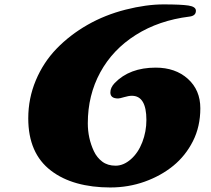

<svg xmlns="http://www.w3.org/2000/svg" viewBox="-20 -829 957 869"><path d="M866.7 -780.3Q866.7 -757.3 837.4 -753.9Q699.2 -736.8 594.7 -670.9Q490.2 -605 433.8 -501.5Q377.4 -397.9 377.4 -271Q377.4 -203.6 404.8 -145Q418.5 -115.7 442.9 -97.4Q467.3 -79.1 503.2 -79.1Q539.1 -79.1 572.3 -108.2Q605.5 -137.2 624 -185.3Q642.6 -233.4 642.6 -286.1Q642.6 -395.5 576.7 -395.5Q562.5 -395.5 542 -389.4Q521.5 -383.3 514.6 -383.3Q479.5 -383.3 479.5 -410.6Q479.5 -432.6 499 -453.1Q566.4 -522.9 684.6 -522.9Q773.9 -522.9 830.3 -472.2Q886.7 -421.4 886.7 -338.9Q886.7 -256.3 853.3 -190.2Q819.8 -124 764.2 -78.6Q708.5 -33.2 634.8 -6.8Q561 19.5 478.8 19.5Q396.5 19.5 328.4 0.5Q260.3 -18.6 210.9 -56.6Q107.9 -134.8 107.9 -293.5Q107.9 -383.8 142.1 -465.3Q176.3 -546.9 236.3 -608.9Q296.4 -670.9 375.7 -716.3Q455.1 -761.7 548.6 -785.4Q642.1 -809.1 720.5 -809.1Q798.8 -809.1 832.8 -804Q866.7 -798.8 866.7 -780.3Z"/></svg>

Font: Sonsie One
Style: Regular
Weight: 400
Designer: Riccardo De Franceschi
Foundry: Sorkin Type Co
Version: Version 1.003